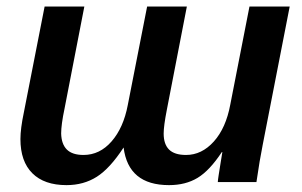

<svg xmlns="http://www.w3.org/2000/svg" viewBox="-20 -548 910 578"><path d="M647.9 -90.3Q610.8 -34.2 574.7 -12.5Q538.6 9.3 488.8 9.3Q366.2 9.3 352.1 -104Q311 -41 271.5 -15.9Q231.9 9.3 180.2 9.3Q113.3 9.3 77.4 -26.4Q41.5 -62 41.5 -129.4Q41.5 -160.6 51.8 -209.5L114.3 -528.3H233.9L174.3 -221.2Q164.1 -172.9 164.1 -146Q165 -113.8 181.4 -97.7Q197.8 -81.5 231.4 -81.5Q280.3 -81.5 315.9 -122.3Q351.6 -163.1 364.7 -231.9L422.9 -528.3H542.5L482.4 -218.3Q472.7 -168.9 472.7 -146Q472.7 -113.8 489 -97.7Q505.4 -81.5 540 -81.5Q587.4 -81.5 623.8 -122.1Q660.2 -162.6 673.3 -233.4L731 -528.3H852.1L771 -112.8Q761.7 -66.9 752 0H635.7Q635.7 -3.9 638.2 -20.5Q640.6 -37.1 644 -57.1Q647.5 -77.1 649.4 -90.3Z"/></svg>

Font: Arimo SemiBold
Style: Italic
Weight: 600
Italic angle: -12°
Version: Version 1.33